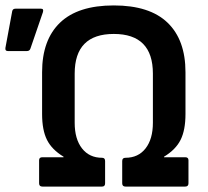

<svg xmlns="http://www.w3.org/2000/svg" viewBox="-20 -687 765 707"><path d="M136 0Q124 0 124 -12V-97Q124 -108 136 -108H214V-110Q171 -136 153 -172Q135 -208 135 -267V-421Q135 -540 201 -603.5Q267 -667 399 -667Q531 -667 597 -603.5Q663 -540 663 -421V-267Q663 -208 645 -172Q627 -136 584 -110V-108H662Q674 -108 674 -97V-12Q674 0 662 0H442Q430 0 430 -12V-94Q430 -106 442 -106Q489 -106 516 -140.5Q543 -175 543 -235V-416Q543 -562 399 -562Q255 -562 255 -416V-235Q255 -175 282 -140.5Q309 -106 356 -106Q367 -106 367 -94V-12Q367 0 356 0ZM9 -499Q-2 -499 0 -511L25 -646Q27 -655 37 -655H131Q142 -655 138 -642L92 -508Q89 -499 79 -499Z"/></svg>

Font: Sofia Sans
Style: Bold
Weight: 700
Designer: Botio Nikoltchev, Ani Petrova
Foundry: lettersoup
Version: Version 4.100; ttfautohint (v1.8.4.7-5d5b)